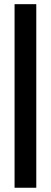

<svg xmlns="http://www.w3.org/2000/svg" viewBox="-20 -756 240 907"><path d="M48.8 130.9V-736.3H151.4V130.9Z"/></svg>

Font: Post No Bills Colombo
Style: ExtraBold
Weight: 900
Designer: Kosala Senevirathne, Siva Puranthara, Lasantha Premarathna, Tharique Azeez
Foundry: Mooniak
Version: Version 1.220 ; ttfautohint (v1.5)